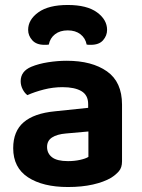

<svg xmlns="http://www.w3.org/2000/svg" viewBox="-20 -736 569 771"><path d="M253 -89Q279 -89 301.5 -94Q324 -99 335 -106V-208L245 -200Q209 -197 189 -184Q169 -171 169 -146Q169 -120 189 -104.5Q209 -89 253 -89ZM248 -492Q349 -492 409.5 -449.5Q470 -407 470 -316V-88Q470 -63 457.5 -48.5Q445 -34 426 -22Q397 -5 353 5Q309 15 253 15Q152 15 92.5 -24Q33 -63 33 -141Q33 -209 75 -245Q117 -281 200 -289L334 -303V-318Q334 -354 307 -370Q280 -386 231 -386Q193 -386 156 -376.5Q119 -367 90 -354Q79 -362 71 -377.5Q63 -393 63 -410Q63 -450 106 -468Q135 -480 173 -486Q211 -492 248 -492ZM252 -614Q221 -614 201 -598.5Q181 -583 176 -557Q171 -556 167 -556Q163 -556 158 -556Q126 -556 109.5 -574.5Q93 -593 93 -616Q93 -657 134 -686.5Q175 -716 252 -716Q329 -716 369.5 -686.5Q410 -657 410 -616Q410 -593 394 -574.5Q378 -556 345 -556Q341 -556 336.5 -556Q332 -556 328 -557Q323 -583 303 -598.5Q283 -614 252 -614Z"/></svg>

Font: BalooTamma2Bold
Style: Bold
Weight: 700
Designer: Divya Kowshik, Shuchita Grover and Ek Type
Foundry: Ek Type
Version: Version 1.700